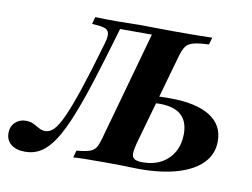

<svg xmlns="http://www.w3.org/2000/svg" viewBox="-126 -666 1014 772"><g transform="rotate(10 381.0 -280.0)"><path d="M19.4 11.3Q-16.9 11.3 -37.9 -5.6Q-58.9 -22.6 -58.9 -51.6Q-58.9 -78.2 -41.5 -95.2Q-24.2 -112.1 2.4 -112.1Q21 -112.1 34.3 -105.2Q47.6 -98.4 59.3 -91.5Q71 -84.7 85.5 -84.7Q103.2 -84.7 119.8 -101.2Q136.3 -117.7 155.6 -160.5Q175 -203.2 200.4 -279Q225.8 -354.8 259.7 -472.6Q268.5 -502.4 265.3 -516.5Q262.1 -530.6 245.2 -535.5Q228.2 -540.3 196 -541.9L204 -571Q221 -570.2 244.4 -569.8Q267.7 -569.4 295.2 -569.4Q317.7 -569.4 338.7 -570.2Q359.7 -571 385.5 -571Q414.5 -571 448 -570.2Q481.5 -569.4 524.2 -569.4Q577.4 -569.4 619.8 -569.8Q662.1 -570.2 681.5 -571L673.4 -541.9Q632.3 -540.3 610.9 -534.7Q589.5 -529 579.4 -515.3Q569.4 -501.6 561.3 -472.6L455.6 -98.4Q449.2 -73.4 448.8 -58.1Q448.4 -42.7 458.5 -35.9Q468.5 -29 491.9 -29Q536.3 -29 568.5 -46.8Q600.8 -64.5 618.5 -96.4Q636.3 -128.2 636.3 -169.4Q636.3 -221 607.3 -246.8Q578.2 -272.6 520.2 -272.6Q513.7 -272.6 505.6 -272.2Q497.6 -271.8 488.7 -270.2L496.8 -298.4Q507.3 -300.8 523 -301.2Q538.7 -301.6 556.5 -301.6Q662.9 -301.6 719.4 -266.5Q775.8 -231.5 775.8 -164.5Q775.8 -112.9 741.1 -76.2Q706.5 -39.5 641.1 -19.8Q575.8 0 483.1 0Q466.1 0 448 -0.8Q429.8 -1.6 405.2 -2Q380.6 -2.4 341.9 -2.4Q300.8 -2.4 266.9 -2Q233.1 -1.6 214.5 0L222.6 -29Q258.9 -32.3 276.2 -38.3Q293.5 -44.4 301.6 -58.1Q309.7 -71.8 316.9 -98.4L440.3 -541.1H310.5Q275 -419.4 246 -327.4Q216.9 -235.5 191.1 -171Q165.3 -106.5 139.5 -66.1Q113.7 -25.8 84.7 -7.3Q55.6 11.3 19.4 11.3Z"/></g></svg>

Font: Playfair 5pt SemiExpanded Light ExtraBold
Style: Italic
Weight: 800
Italic angle: -15.6°
Version: Version 2.001;gftools[0.9.30]